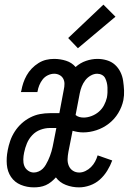

<svg xmlns="http://www.w3.org/2000/svg" viewBox="-20 -796 590 828"><path d="M126 12Q96 12 69.5 1Q43 -10 27.5 -33Q12 -56 9.5 -86Q7 -116 13 -146V-147Q17 -168 24 -188.5Q31 -209 43.5 -228.5Q56 -248 73 -263.5Q90 -279 110.5 -289.5Q131 -300 152.5 -304Q174 -308 195 -308H236L255 -409Q258 -422 258 -434.5Q258 -447 252.5 -457Q247 -467 236.5 -472.5Q226 -478 214 -478Q200 -478 186.5 -471.5Q173 -465 164 -453.5Q155 -442 149.5 -428.5Q144 -415 142 -402L141 -399H70L72 -405Q75 -422 80.5 -438.5Q86 -455 95 -471Q104 -487 117 -500.5Q130 -514 146 -524Q162 -534 179 -538Q196 -542 213 -542Q240 -542 265 -534Q290 -526 306 -507Q326 -525 351 -533.5Q376 -542 400 -542Q421 -542 441 -536Q461 -530 475.5 -517Q490 -504 499 -486Q508 -468 511 -447.5Q514 -427 515 -406Q516 -385 512 -364Q506 -335 490 -308.5Q474 -282 449.5 -263Q425 -244 396 -234.5Q367 -225 339 -225Q327 -225 315 -227Q303 -229 293 -232L275 -141Q272 -125 271.5 -110Q271 -95 276.5 -81.5Q282 -68 294 -60Q306 -52 322 -52Q335 -52 348.5 -58.5Q362 -65 372.5 -75.5Q383 -86 390 -99Q397 -112 401 -126L464 -104Q456 -82 442.5 -60Q429 -38 410.5 -21.5Q392 -5 368 3.5Q344 12 321 12Q291 12 264 1.5Q237 -9 221 -31Q212 -21 201 -12Q190 -3 177.5 2.5Q165 8 152 10Q139 12 126 12ZM341 -289Q357 -289 374.5 -295.5Q392 -302 406 -314Q420 -326 428.5 -342Q437 -358 441 -375Q443 -386 443.5 -397Q444 -408 443.5 -419Q443 -430 440.5 -440Q438 -450 433.5 -459Q429 -468 419.5 -473Q410 -478 399 -478Q385 -478 371 -470Q357 -462 347.5 -449.5Q338 -437 332.5 -423Q327 -409 324 -394L306 -300Q313 -294 322 -291.5Q331 -289 341 -289ZM126 -52Q136 -52 146.5 -56.5Q157 -61 164.5 -68.5Q172 -76 177.5 -85.5Q183 -95 187.5 -104.5Q192 -114 195.5 -123.5Q199 -133 202 -143Q205 -153 207 -163Q209 -173 211 -183L223 -244H194Q175 -244 154.5 -236.5Q134 -229 119 -213Q104 -197 96 -177.5Q88 -158 84 -138Q81 -124 80.5 -109Q80 -94 84.5 -81.5Q89 -69 100.5 -60.5Q112 -52 126 -52ZM316 -588 274 -632 426 -776 478 -724Z"/></svg>

Font: Lode Term
Style: Italic
Weight: 400
Italic angle: -11°
Monospace: yes
Designer: Belleve Invis
Foundry: Belleve Invis
Version: Version 29.2.0